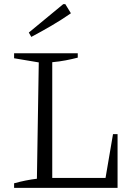

<svg xmlns="http://www.w3.org/2000/svg" viewBox="-20 -906 638 926"><path d="M525 -259H547V0H48V-22Q77 -30 104.5 -35.5Q132 -41 158 -44L167 -605L48 -625V-649H355V-628Q328 -621 297 -615Q266 -609 232 -606V-48H489ZM131 -728 119 -749 285 -886H295L322 -842Q276 -810 228 -782Q180 -754 131 -728Z"/></svg>

Font: Piazzolla 24pt Light
Style: Regular
Weight: 300
Designer: Juan Pablo del Peral
Foundry: Huerta Tipografica
Version: Version 2.005